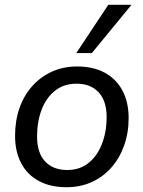

<svg xmlns="http://www.w3.org/2000/svg" viewBox="-20 -774 600 803"><path d="M258 9Q191 9 142.5 -17Q94 -43 68.5 -91.5Q43 -140 43 -206Q43 -269 61.5 -322Q80 -375 115 -414Q150 -453 197.5 -474.5Q245 -496 302 -496Q370 -496 418 -470Q466 -444 492 -395.5Q518 -347 518 -280Q518 -218 499 -165Q480 -112 445.5 -73Q411 -34 363.5 -12.5Q316 9 258 9ZM261 -63Q314 -63 350.5 -92.5Q387 -122 406.5 -172.5Q426 -223 426 -284Q426 -352 392.5 -388Q359 -424 300 -424Q247 -424 210 -394.5Q173 -365 154 -315Q135 -265 135 -203Q135 -135 168.5 -99Q202 -63 261 -63ZM299 -552 433 -754H530L364 -552Z"/></svg>

Font: Nunito Sans 12pt Medium
Style: Italic
Weight: 500
Italic angle: -9°
Designer: Vernon Adams
Foundry: Vernon Adams
Version: Version 3.101;gftools[0.9.27]